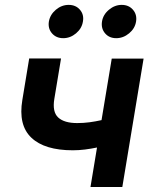

<svg xmlns="http://www.w3.org/2000/svg" viewBox="-20 -751 608 771"><path d="M272.5 -147.5Q159.2 -147.5 106 -198Q52.7 -248.5 69.8 -350.1L97.2 -516.1H225.1L198.2 -354Q189.5 -301.8 213.6 -279.3Q237.8 -256.8 290 -256.8Q315.4 -256.8 339.4 -260Q363.3 -263.2 387.7 -268.6L428.7 -515.6H556.6L471.2 0H343.3L369.6 -158.7Q346.2 -153.8 321.3 -150.6Q296.4 -147.5 272.5 -147.5ZM233.9 -597.7Q205.6 -597.7 188.7 -617.2Q171.9 -636.7 176.3 -664.6Q181.2 -692.4 204.3 -711.9Q227.5 -731.4 255.9 -731.4Q284.2 -731.4 301 -711.9Q317.9 -692.4 313 -664.6Q308.6 -636.7 285.4 -617.2Q262.2 -597.7 233.9 -597.7ZM446.8 -597.7Q418.5 -597.7 401.9 -617.2Q385.3 -636.7 389.6 -664.6Q394 -692.4 417.5 -711.9Q440.9 -731.4 468.8 -731.4Q497.1 -731.4 513.9 -711.9Q530.8 -692.4 526.4 -664.6Q522 -636.7 498.5 -617.2Q475.1 -597.7 446.8 -597.7Z"/></svg>

Font: Inter Display Semi Bold
Style: Italic
Weight: 600
Italic angle: -9.39999°
Designer: Rasmus Andersson
Foundry: rsms
Version: Version 4.000;git-4fc901f